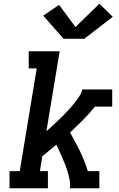

<svg xmlns="http://www.w3.org/2000/svg" viewBox="-20 -1010 640 1030"><path d="M31 0V-92H86L177 -643H134V-735H300L229 -306Q243 -318 257 -331Q271 -344 284.5 -356.5Q298 -369 311.5 -382.5Q325 -396 337.5 -409.5Q350 -423 362.5 -437Q375 -451 386 -466Q397 -481 407.5 -496.5Q418 -512 421 -530H582V-438H489Q459 -400 425 -366Q391 -332 356 -299Q384 -250 409 -199Q434 -148 451 -92H513V0H354Q358 -21 354 -42Q350 -63 344.5 -83Q339 -103 331.5 -122Q324 -141 316 -160Q308 -179 299.5 -197Q291 -215 282 -234Q263 -218 244.5 -202.5Q226 -187 207 -172L194 -92H237V0ZM321 -802 212 -926 297 -984 385 -865 513 -990 585 -920 432 -802Z"/></svg>

Font: Iosevka Curly Slab SmBdExObl
Style: Regular
Weight: 600
Width: 7
Italic angle: -9°
Monospace: yes
Designer: Belleve Invis
Foundry: Belleve Invis
Version: Version 11.1.0; ttfautohint (v1.8.3)